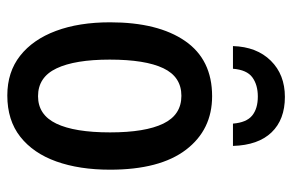

<svg xmlns="http://www.w3.org/2000/svg" viewBox="-157 -632 799 525"><g transform="rotate(90 242.5 -369.5)"><path d="M444 -271Q444 -187 421.5 -124Q399 -61 354 -25.5Q309 10 241 10Q177 10 132.5 -25Q88 -60 64.5 -123Q41 -186 41 -271Q41 -402 92 -476Q143 -550 243 -550Q335 -550 389.5 -478.5Q444 -407 444 -271ZM143 -270Q143 -175 167 -124.5Q191 -74 243 -74Q294 -74 318 -124Q342 -174 342 -271Q342 -367 318 -416.5Q294 -466 242 -466Q190 -466 166.5 -416.5Q143 -367 143 -270ZM245 -749Q307 -749 342 -712.5Q377 -676 379 -607H318Q315 -644 296 -659.5Q277 -675 244 -675Q212 -675 191.5 -660Q171 -645 168 -607H106Q108 -672 146 -710.5Q184 -749 245 -749Z"/></g></svg>

Font: Avrile Sans Condensed Medium
Style: Regular
Weight: 500
Width: 3
Designer: Monotype Design Team
Foundry: Monotype Imaging Inc.
Version: Version 2.001;September 10, 2019;FontCreator 11.5.0.2425 64-